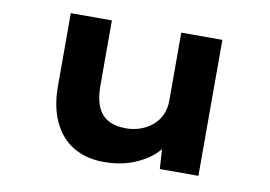

<svg xmlns="http://www.w3.org/2000/svg" viewBox="-63 -629 1039 738"><g transform="rotate(10 456.5 -260.5)"><path d="M380.6 10.6Q312.7 10.6 262.4 -19.4Q212.1 -49.3 184.9 -107.4Q157.7 -165.4 157.7 -246.3V-530.7H318.1V-275Q318.1 -227.8 331.1 -195.9Q344.1 -164 371.8 -147.7Q399.6 -131.5 442.6 -131.5Q472.6 -131.5 499 -140.9Q525.4 -150.3 545.5 -167.2Q565.6 -184 577.3 -209.1Q588.9 -234.2 588.9 -263.6V-530.7H749.3V0H598.7L591.8 -108.9L621.3 -120.9Q608.8 -88.3 575.9 -57.8Q543 -27.3 493.5 -8.4Q444 10.6 380.6 10.6Z"/></g></svg>

Font: Lexend Peta
Style: Regular
Weight: 400
Designer: Bonnie Shaver-Troup, Thomas Jockin
Foundry: Lexend
Version: Version 1.007